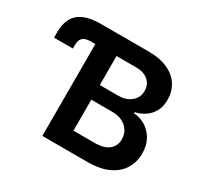

<svg xmlns="http://www.w3.org/2000/svg" viewBox="-153 -917 1147 1106"><g transform="rotate(30 420.5 -364.0)"><path d="M25.4 -523.9V-560.1Q25.4 -646 73 -686.8Q120.6 -727.5 220.7 -727.5H250V-610.8H217.3Q183.6 -610.8 167.2 -595.9Q150.9 -581.1 150.9 -549.8V-523.9ZM250 0V-727.5H533.7Q613.3 -727.5 666 -703.1Q718.8 -678.7 744.9 -636.2Q771 -593.8 771 -539.6Q771 -496.1 753.9 -464.4Q736.8 -432.6 707.8 -412.6Q678.7 -392.6 642.1 -384.3V-377Q682.1 -375 718 -353.5Q753.9 -332 776.6 -293Q799.3 -253.9 799.3 -199.2Q799.3 -142.6 771.7 -97.4Q744.1 -52.2 689 -26.1Q633.8 0 550.8 0ZM390.1 -115.7H525.9Q594.7 -115.7 625.7 -142.3Q656.7 -168.9 656.7 -211.4Q656.7 -243.2 641.1 -268.1Q625.5 -293 597.2 -307.4Q568.8 -321.8 529.8 -321.8H390.1ZM390.1 -419.4H514.6Q547.4 -419.4 573.7 -431.6Q600.1 -443.8 615.5 -466.1Q630.9 -488.3 630.9 -519.5Q630.9 -560.1 601.8 -586.2Q572.8 -612.3 517.6 -612.3H390.1Z"/></g></svg>

Font: Inter
Style: 650
Weight: 650
Designer: Rasmus Andersson
Foundry: rsms
Version: Version 4.001;git-66647c0bb